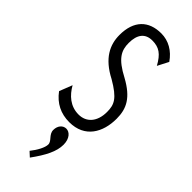

<svg xmlns="http://www.w3.org/2000/svg" viewBox="-294 -659 962 962"><g transform="rotate(45 187.5 -178.0)"><path d="M185 10C295 10 341 -74 341 -170C341 -242 315 -293 224 -343C134 -390 115 -428 115 -482C115 -541 140 -574 190 -574C238 -574 266 -555 296 -500L326 -558C294 -605 248 -631 197 -631C108 -631 54 -579 54 -477C54 -408 85 -343 182 -293C270 -242 283 -212 283 -160C283 -91 246 -50 191 -50C132 -50 92 -87 66 -133L39 -64C76 -14 125 10 185 10ZM171 275C219 209 245 158 245 110C245 66 221 43 198 43C174 43 156 64 156 94C156 126 190 138 190 163C190 185 171 221 146 252Z"/></g></svg>

Font: Inconsolata Condensed Thin
Style: Regular
Weight: 100
Width: 3
Monospace: yes
Designer: Raph Levien, Cyreal, Brenton Simpson
Foundry: Raph Levien, Cyreal, Google
Version: Version 3.100